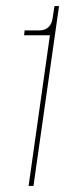

<svg xmlns="http://www.w3.org/2000/svg" viewBox="-20 -611 242 631"><path d="M74 0 144 -495H59L61 -511H108Q129 -511 140 -522.5Q151 -534 153 -552L159 -591H174L90 0Z"/></svg>

Font: Alumni Sans Pinstripe
Style: Italic
Weight: 400
Italic angle: -8°
Designer: Robert E. Leuschke
Foundry: Robert E. Leuschke
Version: Version 1.010; ttfautohint (v1.8.4.7-5d5b)